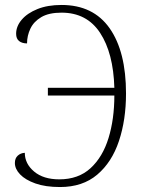

<svg xmlns="http://www.w3.org/2000/svg" viewBox="-20 -744 581 774"><path d="M222 10Q163 10 122.5 -4.5Q82 -19 61 -41Q40 -63 40 -87Q40 -106 51.5 -116.5Q63 -127 80 -128Q80 -84 117.5 -52.5Q155 -21 219 -21Q296 -21 345 -66Q394 -111 417.5 -187.5Q441 -264 441 -359H173V-390H441Q437 -530 383.5 -611.5Q330 -693 228 -693Q177 -693 146.5 -675Q116 -657 102.5 -628.5Q89 -600 89 -569Q69 -569 57 -578.5Q45 -588 45 -608Q45 -638 67.5 -664.5Q90 -691 131 -707.5Q172 -724 228 -724Q356 -724 422 -630Q488 -536 488 -367Q488 -261 459.5 -175.5Q431 -90 372 -40Q313 10 222 10Z"/></svg>

Font: Noto Serif SemiCondensed ExtraLight
Style: Regular
Weight: 200
Width: 4
Designer: Monotype Design Team
Foundry: Monotype Imaging Inc.
Version: Version 2.014